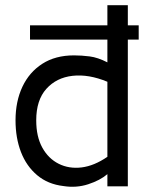

<svg xmlns="http://www.w3.org/2000/svg" viewBox="-20 -720 579 742"><path d="M225 -1Q165 -8 123.5 -43Q82 -78 61 -132.5Q40 -187 40 -255Q40 -328 66.5 -384.5Q93 -441 143.5 -473.5Q194 -506 266 -506Q295 -506 326.5 -502Q358 -498 395 -479V-700H474V0H395V-47Q367 -23 321 -8Q275 7 225 -1ZM395 -114V-404Q323 -434 260.5 -427Q198 -420 159 -376.5Q120 -333 120 -255Q120 -192 143.5 -149.5Q167 -107 207 -87Q247 -67 295.5 -73Q344 -79 395 -114ZM516 -567H96V-622H516Z"/></svg>

Font: Kulim Park
Style: Regular
Weight: 400
Designer: Noponies / Dale Sattler
Foundry: Noponies
Version: Version 1.000; ttfautohint (v1.8.3)